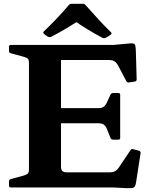

<svg xmlns="http://www.w3.org/2000/svg" viewBox="-20 -985 814 1009"><path d="M132.2 0V-749H300.6V-110.2Q300.6 -92.4 307.8 -85.9Q315.1 -79.4 329.9 -79.4H556Q573.9 -79.4 584.6 -85.3Q595.3 -91.2 603.7 -103.4L665.6 -195.8Q670.1 -204.4 680.7 -200.8L710.6 -192.9Q720 -189.9 718.8 -179.9L695.1 -27.1Q693.1 -12.9 688.7 -5.5Q684.2 1.8 672.6 3.1Q661 4.4 634.6 3.4L574.3 0ZM574.2 -250.9Q564.7 -250.9 560.5 -260.3L540.7 -309.9Q533.6 -325.6 523.4 -331.5Q513.2 -337.3 498.4 -337.3H300.6V-416.8H496.5Q514.3 -416.8 524.1 -423.5Q533.8 -430.1 540.1 -442.7L560.5 -487.3Q564.7 -496.3 574.7 -496.3H602Q611.6 -496.3 611.6 -486.3V-260.5Q611.6 -250.9 601.6 -250.9ZM658.7 -551.8Q649.6 -549.8 644 -558.2L599.4 -643.1Q590.2 -658.2 579.7 -663.9Q569.3 -669.6 554.6 -669.6H300.6V-749H577.9L660.3 -756.6Q675.6 -758.2 682.5 -755.8Q689.3 -753.4 691.6 -742.1Q693.9 -730.8 694.3 -704.4L698.2 -568Q698.2 -558 688.2 -556.4ZM37 0Q27.4 0 27.4 -10V-31.8Q27.4 -41.2 36.8 -44L107 -63.1Q123.7 -68.6 127.9 -75Q132.2 -81.3 132.2 -95.7V-206.8H300.6V0ZM27.4 -739Q27.4 -749 37 -749H300.6V-542.2H132.2V-653.3Q132.2 -667.7 127.9 -674.4Q123.7 -681 107 -686L36.8 -705.1Q27.4 -707.8 27.4 -717.2ZM211.3 -807.1Q203.4 -813.7 210.9 -820.3Q241.4 -849.3 274.5 -883.9Q307.6 -918.4 341.1 -957.6Q347 -965.2 357.1 -965.2H414.3Q424.4 -965.2 430.3 -957.6Q464.9 -918.4 498.5 -882Q532.1 -845.6 562.6 -816Q570 -809.4 562.1 -802.8Q556.2 -797.9 549.2 -794Q542.2 -790.2 535.7 -786.4Q527.1 -781.6 518.1 -786.4Q474.4 -809.6 438.5 -831.7Q402.5 -853.9 369.3 -877H395.4Q363.6 -856.7 327.2 -835Q290.9 -813.3 250.4 -792.3Q241.8 -787.9 232.8 -791.5Q227.5 -794.7 221.8 -798.4Q216.2 -802.2 211.3 -807.1Z"/></svg>

Font: Hahmlet
Style: Regular
Weight: 400
Designer: Minjoo Ham & Mark Frömberg
Foundry: hypertype
Version: Version 1.002